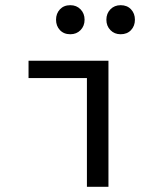

<svg xmlns="http://www.w3.org/2000/svg" viewBox="-20 -720 640 740"><path d="M315 0V-419H90V-486H398V0ZM251 -588Q226 -588 211 -604Q196 -620 196 -644Q196 -668 211 -684Q226 -700 251 -700Q275 -700 290.5 -684Q306 -668 306 -644Q306 -620 290.5 -604Q275 -588 251 -588ZM445 -588Q421 -588 405.5 -604Q390 -620 390 -644Q390 -668 405.5 -684Q421 -700 445 -700Q470 -700 485 -684Q500 -668 500 -644Q500 -620 485 -604Q470 -588 445 -588Z"/></svg>

Font: Source Code Variable
Style: Regular
Weight: 400
Monospace: yes
Designer: Paul D. Hunt, Teo Tuominen
Foundry: Adobe Systems Incorporated
Version: Version 1.010;hotconv 1.0.106;makeotfexe 2.5.65593